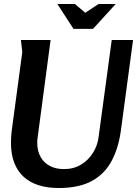

<svg xmlns="http://www.w3.org/2000/svg" viewBox="-20 -933 699 964"><path d="M234 -732 169 -243Q168 -236 167.5 -229.5Q167 -223 167 -216Q167 -175 183.5 -145.5Q200 -116 230 -100Q260 -84 301 -84Q350 -84 387 -106.5Q424 -129 447 -166Q470 -203 475 -245L541 -732H648L587 -278Q575 -190 540.5 -125Q506 -60 441.5 -24.5Q377 11 274 11Q218 11 174 -3Q130 -17 99 -45Q68 -73 51.5 -116Q35 -159 35 -216Q35 -232 36 -247Q37 -262 39 -278L92 -672L85 -732ZM408 -869 475 -913H561L447 -788H349L268 -913H356Z"/></svg>

Font: Rosario
Style: Italic
Weight: 400
Italic angle: -8.05°
Designer: Hector Gatti
Foundry: Omnibus Type
Version: Version 1.201